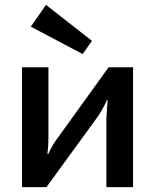

<svg xmlns="http://www.w3.org/2000/svg" viewBox="-20 -765 635 785"><path d="M356 -598 318 -544 106 -656 168 -745ZM524 0H415V-283Q415 -286 420 -356H417Q407 -330 381 -290L170 0H70V-490H178V-204Q178 -168 174 -135H177Q194 -172 213 -197L424 -490H524Z"/></svg>

Font: Exo 2.0 Semi Bold
Style: Regular
Weight: 600
Designer: Natanael Gama
Version: Version 1.001;PS 001.001;hotconv 1.0.70;makeotf.lib2.5.58329